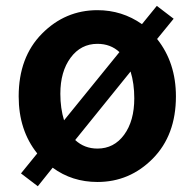

<svg xmlns="http://www.w3.org/2000/svg" viewBox="-20 -609 666 657"><path d="M426.8 -364.3 237.3 -129.9Q268.6 -100.6 313.5 -100.6Q370.1 -100.6 404.8 -147.9Q439.5 -195.3 439.5 -272.5Q439.5 -323.2 426.8 -364.3ZM199.2 -197.3 388.7 -430.7Q358.4 -459 313.5 -459Q256.8 -459 221.7 -411.6Q186.5 -364.3 186.5 -288.1Q186.5 -238.3 199.2 -197.3ZM574.2 -544.9 517.6 -475.6Q582 -394.5 582 -279.3Q582 -146.5 502.9 -66.4Q423.8 13.7 313.5 13.7Q226.6 13.7 160.2 -35.2L109.4 28.3L51.8 -15.6L107.4 -84Q43.9 -163.1 43.9 -279.3Q43.9 -413.1 123.5 -493.7Q203.1 -574.2 313.5 -574.2Q397.5 -574.2 465.8 -526.4L516.6 -588.9Z"/></svg>

Font: Nasu
Style: Bold
Weight: 700
Designer: Ryoko NISHIZUKA (kana &amp; ideographs); Paul D. Hunt (Latin, Greek &amp; Cyrillic); Wenlong ZHANG (bopomofo); Sandoll C
Version: Version 2014.1215